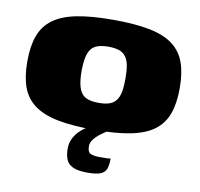

<svg xmlns="http://www.w3.org/2000/svg" viewBox="-75 -546 847 815"><g transform="rotate(10 348.5 -138.0)"><path d="M349 7Q255 7 192 -5.5Q129 -18 91 -46Q53 -74 36.5 -119Q20 -164 20 -230Q20 -296 36.5 -341Q53 -386 91 -414Q129 -442 192 -454.5Q255 -467 349 -467Q443 -467 506 -454.5Q569 -442 606.5 -414Q644 -386 660.5 -341Q677 -296 677 -230Q677 -164 660.5 -119Q644 -74 606.5 -46Q569 -18 506 -5.5Q443 7 349 7ZM349 -109Q376 -109 394 -115Q412 -121 423 -135Q434 -149 438.5 -172.5Q443 -196 443 -230Q443 -265 438.5 -288Q434 -311 423 -325Q412 -339 394 -345Q376 -351 349 -351Q322 -351 303.5 -345Q285 -339 274.5 -325Q264 -311 259 -288Q254 -265 254 -230Q254 -196 259 -172.5Q264 -149 274.5 -135Q285 -121 303.5 -115Q322 -109 349 -109ZM353 191Q310 191 288.5 180Q267 169 260 149.5Q253 130 253 105Q253 81 262 62.5Q271 44 285 29.5Q299 15 314.5 5.5Q330 -4 343 -10H433Q424 -7 409 2Q394 11 378 23Q362 35 351 49.5Q340 64 340 79Q340 106 355.5 111.5Q371 117 393 117Q418 117 426.5 116.5Q435 116 436.5 115.5Q438 115 440 115Q440 141 434.5 158Q429 175 410.5 183Q392 191 353 191Z"/></g></svg>

Font: Genos Thin Black
Style: Regular
Weight: 900
Version: Version 1.010